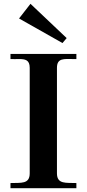

<svg xmlns="http://www.w3.org/2000/svg" viewBox="-20 -988 456 1008"><path d="M279 -78V-632C279 -685 317 -678 365 -678H381V-705H35V-678C51 -677 65 -678 79 -678C112 -678 136 -674 136 -632V-78C136 -20 90 -29 35 -27V0H381V-27C326 -29 279 -20 279 -78ZM80 -891 140 -968 330 -788 308 -762Z"/></svg>

Font: Ortica Linear
Style: Bold
Weight: 700
Designer: Benedetta Bovani
Foundry: Collletttivo
Version: Version 2.000;Glyphs 3.1.2 (3151)